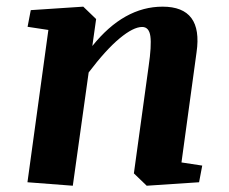

<svg xmlns="http://www.w3.org/2000/svg" viewBox="-20 -561 705 591"><path d="M264.2 -419.4Q361.3 -540.5 480.5 -540.5Q605.5 -540.5 585 -399.9L538.6 -61L602.5 -51.3L592.8 0L431.6 10.7L392.1 -27.3L437.5 -356.9Q446.8 -420.4 442.9 -449.2Q439 -478 417.5 -478Q390.6 -478 348.4 -443.1Q306.2 -408.2 252.9 -337.9L204.1 10.7L64.5 0L128.9 -468.8L64.9 -478.5L74.7 -529.8L236.3 -540.5L275.9 -502.4Z"/></svg>

Font: NoticiaText-BoldItalic
Style: Bold Italic
Weight: 700
Italic angle: -8°
Designer: JM Sole
Foundry: JM Sole
Version: Version 1.003